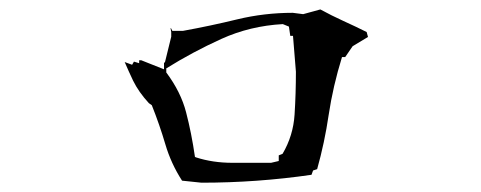

<svg xmlns="http://www.w3.org/2000/svg" viewBox="-20 -577 1040 415"><path d="M719.2 -453.6H726.1L742.2 -477.1L775.4 -497.1L772.5 -507.8Q748 -520 722.2 -531.7Q696.3 -543.5 672.4 -556.6L635.3 -546.4L612.8 -549.3Q551.3 -549.3 492.9 -535.2Q434.6 -521 375.5 -510.3H352.5L349.6 -516.1H348.6L350.1 -507.8V-497.6L336.4 -441.9H334.5V-433.6V-427.2L285.2 -446.8H280.8V-440.4L269.5 -443.8L265.6 -437L249.5 -442.9Q258.3 -422.4 267.6 -402.8Q279.8 -377.9 301.8 -354L308.1 -349.6Q324.7 -308.1 337.4 -265.1Q349.6 -223.6 373.5 -186.5L415.5 -182.1Q535.6 -182.1 653.3 -199.2L656.7 -208.5L665.5 -211.4Q681.6 -268.6 690.4 -328.6Q699.7 -390.6 719.2 -453.6ZM565.9 -225.1H482.4Q439.9 -225.1 403.8 -236.8L401.4 -237.8Q394 -289.1 382.3 -334Q371.1 -377.9 339.4 -420.4V-429.2Q396.5 -464.8 458.5 -492.9Q520.5 -521 591.3 -524.9L604.5 -519.5L607.4 -499.5H609.4H613.3L619.6 -421.9Q619.6 -375 616.7 -329.3Q613.8 -283.7 590.8 -244.6L582.5 -241.2V-229Z"/></svg>

Font: Bakudai
Style: Light
Weight: 300
Version: Version 1.48